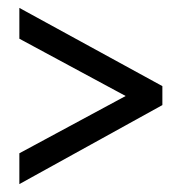

<svg xmlns="http://www.w3.org/2000/svg" viewBox="-20 -598 459 486"><path d="M29 -210 298 -355 29 -500V-578L391 -380V-332L29 -132Z"/></svg>

Font: Noto Sans Display Condensed
Style: Regular
Weight: 400
Width: 3
Designer: Monotype Design Team
Foundry: Monotype Imaging Inc.
Version: Version 1.900